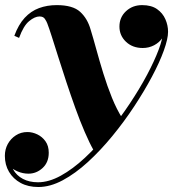

<svg xmlns="http://www.w3.org/2000/svg" viewBox="-38 -490 694 770"><path d="M116 260Q75 260 45 243.8Q15 227.5 -1.8 199.2Q-18.5 171 -18.5 135Q-18.5 109 -6.8 87.5Q5 66 25.5 52.8Q46 39.5 72 39.5Q92 39.5 111.8 49Q131.5 58.5 144.5 76.8Q157.5 95 157.5 122.5Q157.5 161 132.8 183.8Q108 206.5 76 206.5Q53.5 206.5 32 197.2Q10.5 188 -3.5 171.8Q-17.5 155.5 -17.5 135H1.5Q1.5 166 15 190Q28.5 214 54 227.5Q79.5 241 114.5 241Q158 241 206 214.5Q254 188 302.5 142.8Q351 97.5 396.8 41.5Q442.5 -14.5 482.2 -74.2Q522 -134 551.8 -190Q581.5 -246 598.2 -290.5Q615 -335 615 -360Q615 -383.5 605.2 -403.8Q595.5 -424 577 -436.8Q558.5 -449.5 532 -449.5V-468.5Q560 -468.5 581.2 -456Q602.5 -443.5 615 -424Q627.5 -404.5 627.5 -382Q627.5 -358 614.2 -338.8Q601 -319.5 580 -308.5Q559 -297.5 534.5 -297.5Q493.5 -297.5 467.2 -322.5Q441 -347.5 441 -383.5Q441 -420.5 467.2 -445Q493.5 -469.5 532 -469.5Q569 -469.5 591.8 -453.5Q614.5 -437.5 625.2 -413Q636 -388.5 636 -362.5Q636 -334.5 619 -287.2Q602 -240 571.2 -182.2Q540.5 -124.5 500 -63Q459.5 -1.5 412.2 56Q365 113.5 314.5 159.8Q264 206 213.5 233Q163 260 116 260ZM339 115.5Q321 84 301.8 39.2Q282.5 -5.5 264 -57Q245.5 -108.5 228.2 -160.8Q211 -213 196.2 -259.8Q181.5 -306.5 170 -342.5Q158.5 -378.5 151.5 -396.5Q148.5 -404.5 142 -414.2Q135.5 -424 120.5 -424Q101.5 -424 78.8 -405.2Q56 -386.5 38.5 -338L19.5 -346.5Q36 -391.5 61 -418.5Q86 -445.5 118.5 -457.5Q151 -469.5 189.5 -469.5Q254 -469.5 283.5 -442.5Q313 -415.5 325.5 -371Q336 -337 348.5 -291.2Q361 -245.5 376.5 -195.2Q392 -145 411 -98Q430 -51 453 -15Q442 0 428.8 16.2Q415.5 32.5 400 49Q384.5 65.5 369.2 82.5Q354 99.5 339 115.5Z"/></svg>

Font: Bodoni Moda ExtraBold
Style: Italic
Weight: 800
Italic angle: -13°
Version: Version 2.005